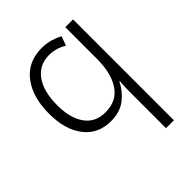

<svg xmlns="http://www.w3.org/2000/svg" viewBox="-203 -842 961 961"><g transform="rotate(-45 277.5 -362.0)"><path d="M411 0H467V-714H412V-490Q412 -388 372.5 -329Q333 -270 253 -270Q182 -270 144.5 -322.5Q107 -375 107 -466Q107 -564 146.5 -618.5Q186 -673 256 -673Q305 -673 349 -646L367 -695Q345 -707 316.5 -715.5Q288 -724 254 -724Q157 -724 102.5 -653.5Q48 -583 48 -465Q48 -352 99.5 -285.5Q151 -219 241 -219Q306 -219 347.5 -251.5Q389 -284 411 -330H414Q413 -313 412 -293.5Q411 -274 411 -254Z"/></g></svg>

Font: Noto Sans UI SemiCondensed Light
Style: Regular
Weight: 300
Width: 4
Designer: Monotype Design Team
Foundry: Monotype Imaging Inc.
Version: Version 1.901